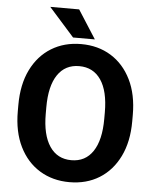

<svg xmlns="http://www.w3.org/2000/svg" viewBox="-60 -952 809 1012"><g transform="rotate(5 344.5 -446.0)"><path d="M647.5 -372.1V-338.4Q647.5 -230.5 609.1 -152.3Q570.8 -74.2 502.9 -32.2Q435.1 9.8 345.2 9.8Q256.3 9.8 187.7 -32.2Q119.1 -74.2 80.6 -152.3Q42 -230.5 42 -338.4V-372.1Q42 -480.5 80.3 -558.6Q118.7 -636.7 187 -678.7Q255.4 -720.7 344.2 -720.7Q434.1 -720.7 502.2 -678.7Q570.3 -636.7 608.9 -558.6Q647.5 -480.5 647.5 -372.1ZM499.5 -338.4V-373Q499.5 -485.4 459 -544.7Q418.5 -604 344.2 -604Q270 -604 230 -544.7Q189.9 -485.4 189.9 -373V-338.4Q189.9 -226.6 230.5 -166.5Q271 -106.4 345.2 -106.4Q419.4 -106.4 459.5 -166.5Q499.5 -226.6 499.5 -338.4ZM317.4 -901.9 413.6 -751.5H298.3L164.6 -901.9Z"/></g></svg>

Font: Vazirmatn RD
Style: Bold
Weight: 700
Designer: Saber Rastikerdar
Foundry: Saber Rastikerdar
Version: Version 32.102